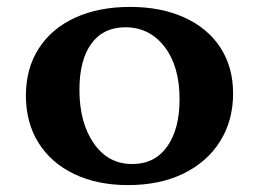

<svg xmlns="http://www.w3.org/2000/svg" viewBox="-20 -527 750 556"><path d="M55 -250Q55 -329 92.5 -387Q130 -445 198 -476Q266 -507 357 -507Q446 -507 513.5 -476.5Q581 -446 618 -389.5Q655 -333 655 -256Q655 -178 617.5 -118Q580 -58 511.5 -24.5Q443 9 351 9Q262 9 195 -23Q128 -55 91.5 -113.5Q55 -172 55 -250ZM500 -240Q500 -335 456.5 -391.5Q413 -448 343 -448Q279 -448 244.5 -400.5Q210 -353 210 -267Q210 -172 251.5 -112Q293 -52 363 -52Q428 -52 464 -102.5Q500 -153 500 -240Z"/></svg>

Font: Vollkorn SC
Style: Bold
Weight: 700
Designer: Friedrich Althausen
Foundry: Friedrich Althausen
Version: Version 4.015